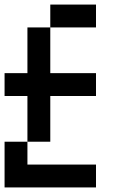

<svg xmlns="http://www.w3.org/2000/svg" viewBox="-20 -920 540 840"><path d="M0 -100V-300H100V-200H400V-100ZM0 -500V-600H100V-800H200V-600H400V-500H200V-300H100V-500ZM200 -800V-900H400V-800Z"/></svg>

Font: GalmuriMono9 Regular
Style: Regular
Weight: 400
Designer: Lee Minseo (quiple)
Version: Version 2.399;hotconv 1.1.1;makeotfexe 2.6.0 DEVELOPMENT